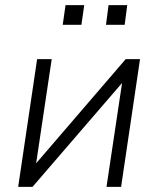

<svg xmlns="http://www.w3.org/2000/svg" viewBox="-20 -730 617 750"><path d="M51 0 125 -499H182L118 -71H103L471 -499H527L453 0H396L460 -427H475L107 0ZM394 -633 404 -710H477L467 -633ZM225 -633 236 -710H309L298 -633Z"/></svg>

Font: Nunitoga
Style: Light Italic
Weight: 300
Italic angle: -9°
Designer: Vernon Adams
Foundry: Vernon Adams
Version: Version 1.0